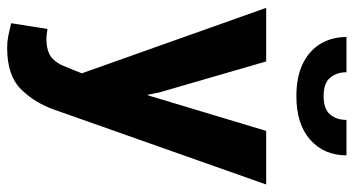

<svg xmlns="http://www.w3.org/2000/svg" viewBox="-251 -547 1012 550"><g transform="rotate(90 255.0 -272.0)"><path d="M255.5 -615Q200 -615 162.2 -633.5Q124.5 -652 105.2 -684.5Q86 -717 86 -758.5H187Q187 -730 202.8 -711.5Q218.5 -693 255.5 -693Q292 -693 307.8 -711.5Q323.5 -730 323.5 -758.5H425Q425 -694.5 380.5 -654.8Q336 -615 255.5 -615ZM117 213.5Q100 213.5 84.5 210.5Q69 207.5 46.5 202L63 98Q81.5 101 90 101Q125.5 101 143.5 87.2Q161.5 73.5 173.5 40.5L190 -0.5L2.5 -528.5H156L245 -221.5L251.5 -189.5H253L355 -528.5H508.5L294 79Q274 135.5 235 174.5Q196 213.5 117 213.5Z"/></g></svg>

Font: Roberto Sans
Style: Bold
Weight: 700
Designer: Google (font) & Cristiano Sobral (main changes)
Version: Version 1.000;October 12, 2021;FontCreator 14.0.0.2814 64-bi